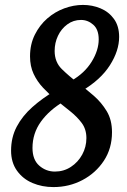

<svg xmlns="http://www.w3.org/2000/svg" viewBox="-20 -749 514 780"><path d="M317 -729Q355 -729 388.5 -715Q422 -701 443 -672Q464 -643 464 -599Q464 -543 426.5 -484Q389 -425 313 -380L270 -421Q324 -452 352.5 -498.5Q381 -545 381 -589Q381 -629 359 -648.5Q337 -668 309 -668Q278 -668 253.5 -650Q229 -632 215.5 -603.5Q202 -575 202 -542Q202 -497 231 -468.5Q260 -440 298 -411Q330 -387 361 -360Q392 -333 413.5 -297.5Q435 -262 435 -212Q435 -146 402 -96Q369 -46 315 -17.5Q261 11 197 11Q151 11 112 -5.5Q73 -22 49 -55.5Q25 -89 25 -137Q25 -191 48 -234.5Q71 -278 111.5 -314Q152 -350 203 -380L241 -338Q180 -302 146 -254.5Q112 -207 112 -148Q112 -100 139.5 -76Q167 -52 203 -52Q239 -52 268 -71Q297 -90 314 -121Q331 -152 331 -188Q331 -224 312 -249.5Q293 -275 264 -298Q235 -321 204 -346Q178 -368 154.5 -393Q131 -418 116.5 -449Q102 -480 102 -520Q102 -569 121.5 -608Q141 -647 172 -674Q203 -701 241 -715Q279 -729 317 -729Z"/></svg>

Font: Rosario Medium
Style: Italic
Weight: 500
Italic angle: -8.05°
Version: Version 1.201